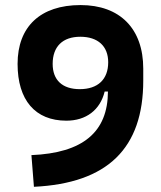

<svg xmlns="http://www.w3.org/2000/svg" viewBox="-20 -716 626 746"><path d="M237.8 -247.1C314 -247.1 369.1 -288.1 386.7 -360.4H399.4C398.9 -202.6 301.8 -121.6 102.1 -113.3L111.8 9.8C398.4 -3.9 536.6 -140.1 536.6 -402.8V-449.2C536.6 -604.5 446.3 -696.3 293 -696.3C136.7 -696.3 48.3 -612.3 48.3 -467.8C48.3 -327.1 116.7 -247.1 237.8 -247.1ZM290 -369.6C222.2 -369.6 184.6 -404.8 184.6 -467.8C184.6 -535.2 223.6 -573.2 292 -573.2C360.4 -573.2 400.4 -536.6 400.4 -474.1C400.4 -407.7 360.4 -369.6 290 -369.6Z"/></svg>

Font: Cascadia Mono NF
Style: Bold
Weight: 700
Monospace: yes
Designer: Aaron Bell
Foundry: Saja Typeworks
Version: Version 2404.023